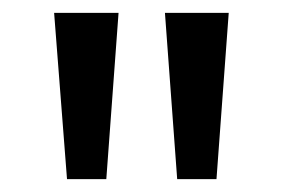

<svg xmlns="http://www.w3.org/2000/svg" viewBox="-20 -820 439 298"><path d="M84 -542 64 -800H164L145 -542ZM255 -542 236 -800H335L316 -542Z"/></svg>

Font: Noto Sans Tamil Condensed
Style: Regular
Weight: 400
Width: 3
Designer: Jelle Bosma - Monotype Design Team
Foundry: Monotype Imaging Inc.
Version: Version 2.004